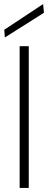

<svg xmlns="http://www.w3.org/2000/svg" viewBox="-20 -928 238 948"><path d="M77 0V-700H122V0ZM4 -743 1 -781 193 -908 197 -865Z"/></svg>

Font: DM Sans 18pt ExtraLight
Style: Regular
Weight: 250
Designer: Colophon Foundry, Jonny Pinhorn
Foundry: Colophon Foundry
Version: Version 4.004;gftools[0.9.30]